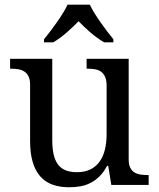

<svg xmlns="http://www.w3.org/2000/svg" viewBox="-20 -786 675 816"><path d="M526.9 -108.9Q526.9 -86.9 533.4 -73.5Q540 -60.1 551.3 -53.2Q562.5 -46.4 577.4 -44.2Q592.3 -42 608.9 -42H611.8V0H453.1L439.9 -81.1H435.1Q419.9 -52.7 401.6 -35.2Q383.3 -17.6 362.8 -7.6Q342.3 2.4 319.8 6.1Q297.4 9.8 272.9 9.8Q233.4 9.8 202.6 -1.5Q171.9 -12.7 150.9 -36.6Q129.9 -60.5 118.9 -97.7Q107.9 -134.8 107.9 -186V-425.8Q107.9 -447.8 101.3 -461.2Q94.7 -474.6 83.5 -481.9Q72.3 -489.3 57.4 -491.7Q42.5 -494.1 25.9 -494.1H22.9V-536.1H202.1V-190.9Q202.1 -158.2 207.3 -132.8Q212.4 -107.4 224.4 -89.8Q236.3 -72.3 256.6 -63.2Q276.9 -54.2 307.1 -54.2Q340.3 -54.2 364 -65.9Q387.7 -77.6 403.1 -98.9Q418.5 -120.1 425.8 -149.9Q433.1 -179.7 433.1 -215.8V-421.9Q433.1 -445.3 426.5 -459.7Q419.9 -474.1 408.9 -481.7Q397.9 -489.3 383.1 -491.7Q368.2 -494.1 351.1 -494.1H348.1V-536.1H526.9ZM167 -619.1Q178.7 -633.3 192.9 -651.9Q207 -670.4 220.9 -690.2Q234.9 -710 247.1 -729.7Q259.3 -749.5 267.1 -766.1H361.8Q369.6 -749.5 381.8 -729.7Q394 -710 408 -690.2Q421.9 -670.4 436 -651.9Q450.2 -633.3 461.9 -619.1V-606H422.9Q394 -622.6 365.2 -647.2Q336.4 -671.9 314 -695.8Q291 -671.9 262.7 -647.2Q234.4 -622.6 206.1 -606H167Z"/></svg>

Font: Droid-TTFautohint Serif
Style: Regular
Weight: 400
Foundry: Ascender Corporation
Version: Version 1.00; ttfautohint (v1.00rc1.4-1a1c-dirty) -l 8 -r 50